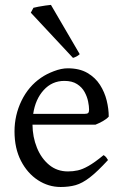

<svg xmlns="http://www.w3.org/2000/svg" viewBox="-20 -747 502 782"><path d="M227.1 14.6Q177.2 14.6 134.3 -13.4Q91.3 -41.5 65.2 -92.3Q39.1 -143.1 39.1 -211.9Q39.1 -277.8 67.6 -336.7Q96.2 -395.5 147 -430.2Q168.5 -445.3 199.2 -457Q230 -468.8 255.9 -468.8Q303.7 -468.8 335.9 -450Q368.2 -431.2 387.2 -401.4Q406.2 -371.6 414.6 -337.4Q422.9 -303.2 422.9 -272Q414.1 -262.2 399.4 -253.9Q384.8 -245.6 369.1 -239.3H112.3Q112.8 -189 130.4 -145.5Q147.9 -102.1 180.2 -75.4Q212.4 -48.8 256.8 -48.8Q277.3 -48.8 296.6 -53Q315.9 -57.1 340.8 -71.3Q365.7 -85.4 401.9 -115.2Q408.2 -111.8 413.1 -105.5Q418 -99.1 419.9 -95.2Q376.5 -47.9 345.7 -24.2Q314.9 -0.5 287.8 7.1Q260.7 14.6 227.1 14.6ZM115.2 -283.2H324.2Q335.4 -283.2 339.1 -286.9Q342.8 -290.5 342.8 -300.8Q342.8 -314 338.9 -333.5Q335 -353 324.5 -372.3Q314 -391.6 293.9 -404.5Q273.9 -417.5 242.2 -417.5Q191.9 -417.5 158 -380.1Q124 -342.8 115.2 -283.2ZM277.3 -511.2 105.5 -695.3 116.2 -715.3Q122.6 -717.3 136.5 -719.7Q150.4 -722.2 165 -724.4Q179.7 -726.6 187.5 -727.1L304.7 -526.4Q293.9 -516.1 277.3 -511.2Z"/></svg>

Font: David Libre
Style: Regular
Weight: 400
Designer: Ismar David, J. Victor Gaultney, Annie Olsen and Meir Sadan
Foundry: Monotype Imaging Inc. & SIL International
Version: Version 1.100; ttfautohint (v1.8.4.7-5d5b)